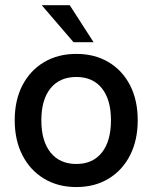

<svg xmlns="http://www.w3.org/2000/svg" viewBox="-20 -726 601 757"><path d="M144.5 -705.5H255L349 -559.5H270ZM38 -252Q38 -331 68.5 -389.8Q99 -448.5 153.8 -481Q208.5 -513.5 281 -513.5Q353.5 -513.5 408 -481Q462.5 -448.5 492.8 -389.8Q523 -331 523 -252Q523 -173 492.8 -113.8Q462.5 -54.5 408 -21.5Q353.5 11.5 281 11.5Q208.5 11.5 153.8 -21.5Q99 -54.5 68.5 -113.8Q38 -173 38 -252ZM417.5 -252Q417.5 -333 381.8 -377.8Q346 -422.5 281 -422.5Q215.5 -422.5 179.2 -377.8Q143 -333 143 -252Q143 -170 179.2 -124.8Q215.5 -79.5 281 -79.5Q346 -79.5 381.8 -124.8Q417.5 -170 417.5 -252Z"/></svg>

Font: Overused Grotesk Medium
Style: Regular
Weight: 525
Version: Version 0.004